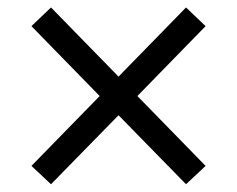

<svg xmlns="http://www.w3.org/2000/svg" viewBox="-20 -589 626 507"><path d="M114.7 -102.5 293 -284.7 471.2 -102.5 522.9 -150.9 342.8 -335.4 522.9 -520 471.2 -569.3 293 -386.7 114.7 -569.3 63 -520 243.2 -335.4 63 -150.9Z"/></svg>

Font: Cascadia Code SemiLight
Style: Regular
Weight: 350
Monospace: yes
Designer: Aaron Bell
Foundry: Saja Typeworks
Version: Version 2404.023